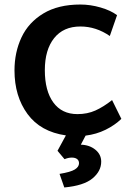

<svg xmlns="http://www.w3.org/2000/svg" viewBox="-20 -586 577 848"><path d="M427 128Q427 170 388.5 202Q350 234 264 242L243 182Q292 174 310.5 162.5Q329 151 329 135Q329 123 320.5 116.5Q312 110 297 110Q282 110 265 117L234 80L271 12Q159 -4 101.5 -82.5Q44 -161 44 -275Q44 -355 75 -421Q106 -487 171.5 -526.5Q237 -566 335 -566Q379 -566 424 -553Q469 -540 497 -519L465 -427Q404 -469 335 -469Q260 -469 219 -417.5Q178 -366 178 -276Q178 -185 215.5 -133.5Q253 -82 322 -82Q366 -82 401.5 -98Q437 -114 475 -144L516 -61Q487 -33 446.5 -13Q406 7 358 13L337 53Q375 54 401 75Q427 96 427 128Z"/></svg>

Font: MartelSansBold
Style: Bold
Weight: 700
Designer: Dan Reynolds and Mathieu Réguer
Foundry: Dan Reynolds and Mathieu Réguer
Version: Version 1.002; ttfautohint (v1.1) -l 5 -r 5 -G 72 -x 0 -D la